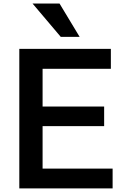

<svg xmlns="http://www.w3.org/2000/svg" viewBox="-20 -1043 674 1063"><path d="M86.9 0V-772.5H593.8V-662.1H215.8V-453.1H556.6V-344.7H215.8V-109.4H603.5V0ZM160.2 -1023.4H309.6L420.9 -838.9H316.4Z"/></svg>

Font: Gothic A1
Style: Bold
Weight: 700
Version: Version 2.50